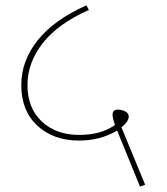

<svg xmlns="http://www.w3.org/2000/svg" viewBox="-20 -698 622 713"><path d="M519 -12 500 -5 415 -213Q352 -176 274 -176Q178 -176 118.5 -231.5Q59 -287 59 -382Q59 -472 120 -548.5Q181 -625 301 -678L310 -661Q195 -610 138.5 -537.5Q82 -465 82 -382Q82 -297 135 -247Q188 -197 274 -197Q356 -197 407 -234Q398 -259 398 -272Q398 -291 418 -291Q431 -291 444.5 -284.5Q458 -278 458 -265Q458 -247 431 -225Z"/></svg>

Font: FiraGO Thin
Style: Regular
Weight: 100
Designer: bBox Type
Foundry: bBox Type GmbH
Version: Version 1.001;PS 001.001;hotconv 1.0.88;makeotf.lib2.5.64775